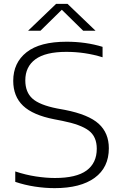

<svg xmlns="http://www.w3.org/2000/svg" viewBox="-20 -965 632 994"><path d="M263 9Q213 9 160.5 1Q108 -7 59 -23.5V-77.5Q113 -59.5 166 -51.5Q219 -43.5 264 -43.5Q375 -43.5 428 -82.2Q481 -121 481 -195Q481 -257.5 439.5 -289Q398 -320.5 302 -339.5L261 -347.5Q150.5 -369 99.5 -417.5Q48.5 -466 48.5 -546.5Q48.5 -640 117.5 -694.5Q186.5 -749 324.5 -749Q424.5 -749 511 -722.5V-668.5Q420.5 -696.5 323.5 -696.5Q215.5 -696.5 163.2 -658Q111 -619.5 111 -549Q111 -488 147.8 -454.8Q184.5 -421.5 275.5 -403.5L316.5 -396Q438.5 -372 491 -324.2Q543.5 -276.5 543.5 -197.5Q543.5 -98 470.2 -44.5Q397 9 263 9ZM125.5 -806 270.5 -945H329.5L474.5 -806H410.5L300 -914.5L189.5 -806Z"/></svg>

Font: Encode Sans Expanded Light
Style: Regular
Weight: 300
Width: 7
Designer: Multiple Designers
Foundry: Impallari Type
Version: Version 3.000; ttfautohint (v1.8.3) -l 8 -r 50 -G 200 -x 14 